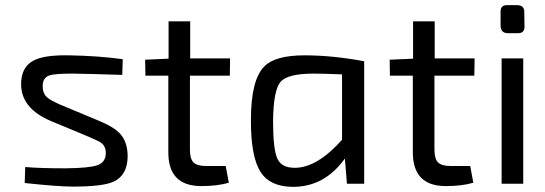

<svg xmlns="http://www.w3.org/2000/svg" viewBox="-20 -714 2119 746"><path d="M175 -245Q64 -293 62 -384Q61 -452 109 -478Q150 -501 250 -499Q362 -497 457 -484L455 -423Q331 -427 262 -428Q192 -428 172 -421Q145 -412 146 -378Q146 -350 164 -335Q176 -324 215 -307L359 -247Q423 -221 447 -194Q475 -163 476 -109Q476 -33 421 -8Q379 11 264 11Q204 11 76 -3L78 -65Q138 -60 234 -60Q328 -61 358 -72Q390 -83 391 -117Q392 -145 373 -159Q364 -166 319 -185Z M718 -132Q718 -97 732 -83Q746 -69 781 -69H857L869 -4Q825 9 762 9Q633 9 634 -124V-420H545L544 -482L635 -486V-631H719V-487H874L873 -420H718Z M1328 0 1320 -98Q1241 12 1119 12Q1030 12 993 -45Q954 -105 955 -249Q955 -404 1007 -456Q1049 -499 1163 -499Q1272 -499 1395 -476V0ZM1309 -425Q1237 -428 1199 -428Q1098 -428 1070 -396Q1042 -363 1041 -242Q1041 -133 1058 -97Q1074 -62 1125 -62Q1212 -62 1309 -171Z M1668 -132Q1668 -97 1682 -83Q1696 -69 1731 -69H1807L1819 -4Q1775 9 1712 9Q1583 9 1584 -124V-420H1495L1494 -482L1585 -486V-631H1669V-487H1824L1823 -420H1668Z M1989 -694Q2018 -694 2017 -666L2018 -609Q2017 -585 1993 -585H1954Q1926 -585 1925 -613V-669Q1925 -694 1949 -694ZM1929 0V-487H2013V0Z"/></svg>

Font: Taylor Sans
Style: Regular
Weight: 400
Italic angle: -8°
Designer: Natanael Gama
Version: Version 1.001 September 8, 2015